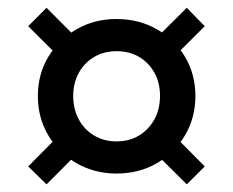

<svg xmlns="http://www.w3.org/2000/svg" viewBox="-20 -596 604 497"><path d="M281.5 -146.8Q224.8 -146.8 178.2 -173.5Q131.8 -200.2 104.9 -245.8Q78 -291.2 78 -347.5Q78 -403.8 104.9 -448.6Q131.8 -493.5 177.9 -520.1Q224 -546.8 281.5 -546.8Q339 -546.8 385.4 -520.6Q431.8 -494.5 458.8 -449.1Q485.8 -403.8 485.8 -347.5Q485.8 -291 458.8 -245.5Q431.8 -200 385.8 -173.4Q339.8 -146.8 281.5 -146.8ZM100.5 -118.8 53 -165.2 141 -254 188.2 -206.8ZM281.5 -230Q314.8 -230 339.9 -245.2Q365 -260.5 379.6 -286.9Q394.2 -313.2 394.2 -347.8Q394.2 -381.8 379.6 -407.9Q365 -434 339.9 -448.8Q314.8 -463.5 281.5 -463.5Q249 -463.5 223.5 -448.4Q198 -433.2 183.8 -407.1Q169.5 -381 169.5 -347.5Q169.5 -313.8 183.8 -287.1Q198 -260.5 223.6 -245.2Q249.2 -230 281.5 -230ZM463.5 -118.8 374.8 -206.8 422 -254 510 -165.2ZM141 -440.5 53 -528.2 100.5 -575.8 188.2 -487.8ZM422 -440.5 374.8 -487.8 463.5 -575.8 510 -528.2Z"/></svg>

Font: Outfit Thin
Style: Regular
Weight: 100
Designer: Rodrigo Fuenzalida
Foundry: fragTYPE
Version: Version 1.100;gftools[0.9.27]